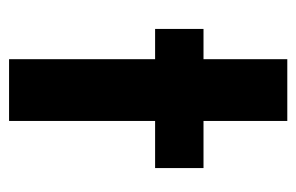

<svg xmlns="http://www.w3.org/2000/svg" viewBox="-138 -532 669 434"><g transform="rotate(90 197.0 -314.5)"><path d="M113.3 -628.9H252.9V-439.5H359.4V-330.1H252.9V0H113.3V-330.1H44.9V-439.5H113.3Z"/></g></svg>

Font: Josefin Sans CFJ
Style: Bold
Weight: 700
Designer: Santiago Orozco
Foundry: Typemade
Version: Version 2.001